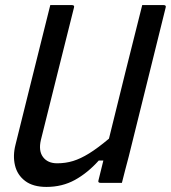

<svg xmlns="http://www.w3.org/2000/svg" viewBox="-20 -720 673 756"><path d="M163 16Q110 16 79 -7.5Q48 -31 39 -69Q30 -107 41 -150Q69 -263 97 -375.5Q125 -488 153 -600Q159 -625 165.5 -650Q172 -675 178 -700H263Q275 -700 271 -689Q238 -559 206 -429.5Q174 -300 141 -169Q131 -126 149.5 -101.5Q168 -77 205 -77Q238 -77 267.5 -86Q297 -95 331 -116Q365 -137 409 -174Q441 -305 474 -437Q507 -569 540 -700H624Q636 -700 632 -689Q596 -543 559.5 -396.5Q523 -250 487 -104Q480 -77 473 -51Q466 -25 460 0H376Q364 0 368 -11Q377 -48 387 -88H369Q325 -39 275 -11.5Q225 16 163 16Z"/></svg>

Font: Recursive Mn Lnr St
Style: Italic
Weight: 400
Italic angle: -15°
Monospace: yes
Version: Version 1.079;hotconv 1.0.112;makeotfexe 2.5.65598; ttfautoh